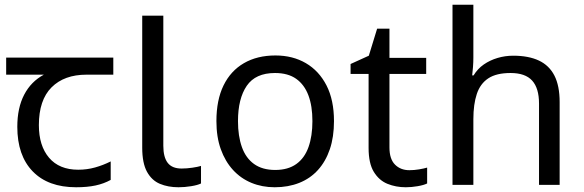

<svg xmlns="http://www.w3.org/2000/svg" viewBox="-20 -780 2462 810"><path d="M301 10Q183 10 118 -57Q53 -124 53 -245Q53 -325 82 -380.5Q111 -436 165 -465H6V-537H458V-465H345Q251 -465 197.5 -411.5Q144 -358 144 -252Q144 -165 187 -114.5Q230 -64 310 -64Q347 -64 381 -73.5Q415 -83 447 -99V-21Q418 -5 383 2.5Q348 10 301 10Z M733 10Q689 10 654.5 -4.5Q620 -19 600 -55.5Q580 -92 580 -157V-714H669V-165Q669 -117 687.5 -93Q706 -69 746 -69Q768 -69 791.5 -72.5Q815 -76 828 -80V-6Q814 1 786.5 5.5Q759 10 733 10Z M1389 -269Q1389 -202 1371.5 -150.5Q1354 -99 1321.5 -63Q1289 -27 1242.5 -8.5Q1196 10 1139 10Q1086 10 1041 -8.5Q996 -27 963 -63Q930 -99 911.5 -150.5Q893 -202 893 -269Q893 -358 923 -419.5Q953 -481 1009 -513.5Q1065 -546 1142 -546Q1215 -546 1270.5 -513.5Q1326 -481 1357.5 -419.5Q1389 -358 1389 -269ZM984 -269Q984 -206 1000.5 -159.5Q1017 -113 1052 -88Q1087 -63 1141 -63Q1195 -63 1230 -88Q1265 -113 1281.5 -159.5Q1298 -206 1298 -269Q1298 -333 1281 -378Q1264 -423 1229.5 -447.5Q1195 -472 1140 -472Q1058 -472 1021 -418Q984 -364 984 -269Z M1707 -62Q1727 -62 1748 -65.5Q1769 -69 1782 -73V-6Q1768 1 1742 5.5Q1716 10 1692 10Q1650 10 1614.5 -4.5Q1579 -19 1557 -55Q1535 -91 1535 -156V-468H1459V-510L1536 -545L1571 -659H1623V-536H1778V-468H1623V-158Q1623 -109 1646.5 -85.5Q1670 -62 1707 -62Z M1977 -537Q1977 -518 1975.5 -498Q1974 -478 1972 -462H1978Q1995 -490 2021 -508Q2047 -526 2079 -535.5Q2111 -545 2145 -545Q2210 -545 2253.5 -524.5Q2297 -504 2319 -461Q2341 -418 2341 -349V0H2254V-343Q2254 -408 2225 -440Q2196 -472 2134 -472Q2074 -472 2040 -449.5Q2006 -427 1991.5 -383.5Q1977 -340 1977 -277V0H1889V-760H1977Z"/></svg>

Font: ltelugu85
Style: Book
Weight: 400
Designer: Jelle Bosma - Monotype Design Team
Foundry: Monotype Imaging Inc.
Version: Version 2.003